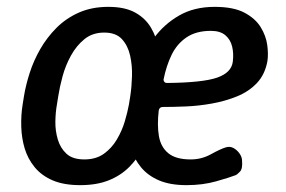

<svg xmlns="http://www.w3.org/2000/svg" viewBox="-20 -530 834 560"><path d="M214 10Q166 10 133.5 -4Q101 -18 81 -42.5Q61 -67 52 -97Q43 -127 42 -160.5Q41 -194 46 -225L50 -250Q55 -281 66.5 -317Q78 -353 97.5 -387Q117 -421 145 -449Q173 -477 210.5 -493.5Q248 -510 296 -510Q344 -510 374 -493.5Q404 -477 420.5 -449Q437 -421 442.5 -387Q448 -353 446.5 -317.5Q445 -282 440 -250L436 -225Q431 -194 421.5 -160.5Q412 -127 396.5 -97Q381 -67 356.5 -42.5Q332 -18 297 -4Q262 10 214 10ZM226 -65Q260 -65 283 -81.5Q306 -98 321 -123.5Q336 -149 344 -176Q352 -203 356 -225L360 -250Q364 -276 365 -307.5Q366 -339 359.5 -368Q353 -397 335.5 -416Q318 -435 284 -435Q250 -435 226.5 -416Q203 -397 187 -368Q171 -339 162.5 -307.5Q154 -276 150 -250L146 -225Q142 -203 141.5 -176Q141 -149 148.5 -123.5Q156 -98 174 -81.5Q192 -65 226 -65ZM524 10Q476 10 443.5 -4Q411 -18 391 -42.5Q371 -67 362 -97Q353 -127 352 -160.5Q351 -194 356 -225L360 -250Q366 -289 383 -334Q400 -379 429 -419Q458 -459 502 -484.5Q546 -510 606 -510Q661 -510 693 -493Q725 -476 740.5 -450.5Q756 -425 759.5 -398.5Q763 -372 760 -352Q753 -313 729.5 -288Q706 -263 671.5 -249Q637 -235 598 -228Q559 -221 521.5 -219.5Q484 -218 455 -218Q450 -218 447 -215.5Q444 -213 443 -208Q438 -165 443.5 -133Q449 -101 471 -83Q493 -65 536 -65Q568 -65 595 -80Q622 -95 638 -100Q650 -104 660.5 -98.5Q671 -93 678.5 -82.5Q686 -72 686 -61Q688 -38 680 -29.5Q672 -21 667 -19Q649 -12 610 -1Q571 10 524 10ZM467 -288Q571 -289 613 -303.5Q655 -318 659 -350Q662 -374 657 -394.5Q652 -415 637 -427.5Q622 -440 595 -440Q552 -440 524 -421Q496 -402 480.5 -370Q465 -338 457 -298Q457 -294 459.5 -291Q462 -288 467 -288Z"/></svg>

Font: Winky Sans
Style: Italic
Weight: 400
Italic angle: -8.97852°
Designer: Simon Atzbach
Foundry: typofactur
Version: Version 1.205